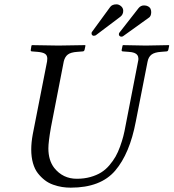

<svg xmlns="http://www.w3.org/2000/svg" viewBox="-20 -855 800 885"><path d="M306 10Q286 10 266.5 7Q247 4 225.5 -3.5Q204 -11 186.5 -24.5Q169 -38 154.5 -56.5Q140 -75 132 -103Q124 -131 124 -166Q124 -198 131 -236L197 -572Q198 -579 198 -585Q198 -600 187.5 -607Q177 -614 153 -616L128 -618Q120 -618 122 -626L125 -645L128 -647Q218 -645 249 -645Q282 -645 372 -647L374 -645L370 -626Q368 -618 361 -618L336 -616Q306 -614 292.5 -603.5Q279 -593 274 -572L215 -269Q203 -201 203 -171Q203 -116 230 -81Q270 -31 334 -31Q368 -31 396.5 -39Q425 -47 446 -60Q467 -73 484 -93Q501 -113 512.5 -133Q524 -153 533.5 -179.5Q543 -206 548.5 -227.5Q554 -249 559 -277L616 -570Q618 -578 618 -584Q618 -594 613 -601Q608 -608 598.5 -611.5Q589 -615 573 -616L547 -618Q539 -618 541 -626L545 -645L547 -647Q637 -645 652 -645Q668 -645 758 -647L760 -645L756 -626Q754 -618 747 -618L722 -616Q692 -614 678 -603Q664 -592 660 -570L606 -295Q578 -147 511 -68.5Q444 10 306 10ZM517 -835Q528 -835 538 -826.5Q548 -818 548 -805Q548 -788 535 -778L421 -692Q415 -690 413 -690Q408 -690 405 -693Q402 -696 402 -701Q402 -706 404 -708L488 -823Q497 -835 517 -835ZM664 -772 547 -688Q544 -686 539 -686Q535 -686 531.5 -689Q528 -692 528 -696Q528 -702 530 -704L619 -818Q629 -830 644 -830Q655 -830 663 -825.5Q671 -821 674 -814Q677 -807 677 -799Q677 -779 664 -772Z"/></svg>

Font: Linux Libertine O
Style: Italic
Weight: 400
Italic angle: -12°
Designer: Philipp H. Poll
Foundry: Philipp H. Poll
Version: Version 5.1.6